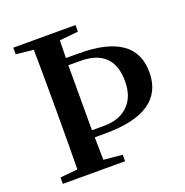

<svg xmlns="http://www.w3.org/2000/svg" viewBox="-132 -862 949 983"><g transform="rotate(-20 342.5 -371.0)"><path d="M45 0V-35L140 -44Q142 -143 142 -346V-395Q142 -596 140 -696L45 -706V-742H384V-706L282 -696Q280 -632 280 -600H350Q657 -600 657 -386Q657 -168 336 -168H280Q280 -127 282 -45L384 -35V0ZM279 -207H343Q431 -207 478 -256Q524 -302 524 -385Q524 -561 343 -561H279Q279 -478 279 -395V-346Q279 -277 279 -207Z"/></g></svg>

Font: GenRyuMin TW B
Style: Regular
Weight: 700
Version: Version 1.501;PS 1;hotconv 16.6.51;makeotf.lib2.5.65220